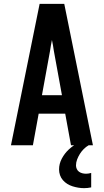

<svg xmlns="http://www.w3.org/2000/svg" viewBox="-20 -755 540 998"><path d="M37 0 186 -735H314L463 0H349L319 -164H181L151 0ZM198 -260H302L260 -490Q258 -504 255.5 -518.5Q253 -533 250 -547Q247 -533 244.5 -518.5Q242 -504 240 -490ZM417 223Q402 223 387 220.5Q372 218 357.5 213.5Q343 209 330 201Q317 193 307 181.5Q297 170 292 155.5Q287 141 287 126Q287 96 301.5 69Q316 42 337.5 22Q359 2 385.5 -12Q412 -26 441 -33V0Q427 8 415.5 19.5Q404 31 395.5 44.5Q387 58 381 73.5Q375 89 375 105Q375 114 379 123Q383 132 390.5 137.5Q398 143 407.5 145.5Q417 148 427 148Q433 148 440 147Q447 146 454 144V219Q445 221 435.5 222Q426 223 417 223Z"/></svg>

Font: Iosevka SS04
Style: Bold
Weight: 700
Monospace: yes
Designer: Belleve Invis
Foundry: Belleve Invis
Version: Version 19.0.0; ttfautohint (v1.8.4)